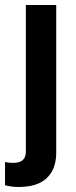

<svg xmlns="http://www.w3.org/2000/svg" viewBox="-45 -530 302 765"><path d="M29 215Q12 215 -1 213Q-14 211 -25 208V115Q-19 117 -10.5 118Q-2 119 8 119Q33 119 45.5 108Q58 97 58 74V-510H179V79Q179 143 142 179Q105 215 29 215Z"/></svg>

Font: Instrument Sans SemiCondensed SemiBold
Style: Regular
Weight: 600
Width: 4
Designer: Rodrigo Fuenzalida
Foundry: fragTYPE
Version: Version 1.000;gftools[0.9.28]